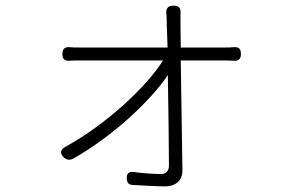

<svg xmlns="http://www.w3.org/2000/svg" viewBox="-20 -619 1020 683"><path d="M626 -208 623 -404H780C789 -404 801 -403 811 -403C829 -402 837 -409 837 -427C837 -446 829 -453 810 -451C800 -450 788 -450 780 -450H623L622 -542C622 -552 622 -560 622 -569C624 -589 618 -599 597 -599C576 -599 569 -587 572 -567C573 -558 573 -550 573 -542L576 -450H420H266C254 -450 242 -450 230 -451C211 -453 202 -446 202 -427C202 -409 210 -402 228 -403C240 -404 253 -404 267 -404H560C497 -305 355 -175 213 -97C195 -87 192 -75 206 -60C216 -50 228 -48 241 -55C379 -133 516 -260 577 -352C579 -235 581 -97 581 -29C581 -12 571 0 554 0C530 0 492 -2 457 -7C439 -10 430 -2 431 16C432 31 437 38 452 39C489 41 540 44 568 44C603 44 629 24 629 -12Z"/></svg>

Font: GenSenRounded2 TW L
Style: Regular
Weight: 300
Version: Version 2.100;PS 2.1;hotconv 16.6.51;makeotf.lib2.5.65220 DE